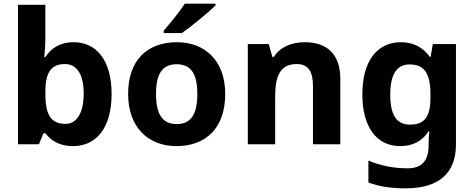

<svg xmlns="http://www.w3.org/2000/svg" viewBox="-20 -786 2582 1046"><path d="M227 -583V-760H78V0H192L217 -60H227C256 -24 298 10 378 10C503 10 588 -87 588 -274C588 -459 504 -556 382 -556C303 -556 256 -520 227 -475H221C224 -497 227 -542 227 -583ZM334 -437C397 -437 436 -383 436 -276C436 -169 397 -111 336 -111C253 -111 227 -169 227 -275V-291C229 -389 256 -437 334 -437Z M1154 -756V-766H987C958 -721 904 -656 872 -619V-606H971C1022 -641 1116 -719 1154 -756ZM1207 -274C1207 -455 1097 -556 944 -556C779 -556 678 -455 678 -274C678 -92 788 10 941 10C1105 10 1207 -92 1207 -274ZM830 -274C830 -382 863 -436 942 -436C1022 -436 1055 -382 1055 -274C1055 -166 1022 -110 943 -110C863 -110 830 -166 830 -274Z M1640 -556C1572 -556 1507 -532 1472 -476H1464L1444 -546H1330V0H1479V-257C1479 -373 1506 -437 1597 -437C1658 -437 1685 -397 1685 -319V0H1834V-356C1834 -496 1757 -556 1640 -556Z M2164 -556C2033 -556 1954 -451 1954 -272C1954 -95 2031 10 2160 10C2225 10 2278 -14 2315 -71H2319C2317 -52 2315 -26 2315 -4V7C2315 90 2277 131 2200 131C2125 131 2054 117 1987 89V208C2050 232 2114 240 2191 240C2371 240 2464 157 2464 1V-546H2338L2326 -476H2322C2284 -529 2231 -556 2164 -556ZM2211 -435C2291 -435 2325 -388 2325 -271V-253C2325 -145 2289 -107 2213 -107C2140 -107 2106 -161 2106 -270C2106 -380 2141 -435 2211 -435Z"/></svg>

Font: Noto Sans Gujarati
Style: Bold
Weight: 700
Designer: Jelle Bosma - Monotype Design Team, Universal Thirst
Foundry: Monotype Imaging Inc.
Version: Version 2.106